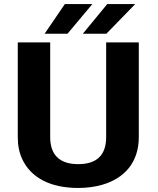

<svg xmlns="http://www.w3.org/2000/svg" viewBox="-20 -921 781 951"><path d="M367.2 -108C274.8 -108 228.6 -154.2 228.6 -242V-711H68V-242C68 -200.7 75.3 -164.3 90 -133C132.4 -42.5 226.7 10 367.2 10C410.5 10 450.4 4.7 487.1 -6C594 -37.1 667.5 -114.5 667.5 -242V-711H505.8V-242C505.8 -153.7 460.6 -108 367.2 -108ZM511.3 -901 390.3 -754H506.9L649.9 -901ZM301.2 -901 201.1 -754H314.4L437.6 -901Z"/></svg>

Font: Asimov
Style: Wid
Weight: 500
Designer: Google
Version: Version 2.000980; 2014